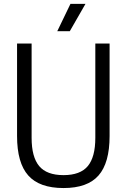

<svg xmlns="http://www.w3.org/2000/svg" viewBox="-20 -966 657 996"><path d="M309.5 9.5Q184.5 9.5 126.5 -55.8Q68.5 -121 68.5 -260.5V-740H144V-251Q144 -151.5 183.2 -104.5Q222.5 -57.5 309.5 -57.5Q396.5 -57.5 435.5 -104.5Q474.5 -151.5 474.5 -251V-740H548.5V-260.5Q548.5 -121 491.2 -55.8Q434 9.5 309.5 9.5ZM277 -804 345.5 -946H423.5L342 -804Z"/></svg>

Font: Encode Sans Condensed Condensed
Style: Regular
Weight: 400
Width: 3
Designer: Multiple Designers
Foundry: Impallari Type
Version: Version 3.000; ttfautohint (v1.8.3) -l 8 -r 50 -G 200 -x 14 